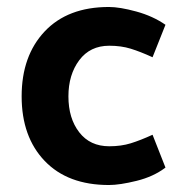

<svg xmlns="http://www.w3.org/2000/svg" viewBox="-20 -518 526 550"><path d="M293 -387Q238 -387 207 -345.5Q176 -304 176 -242Q176 -179 207 -139Q238 -99 293 -99Q327 -99 354.5 -107.5Q382 -116 417 -132L454 -38Q420 -12 371.5 0Q323 12 292 12Q174 12 108 -57Q42 -126 42 -242Q42 -358 108 -428Q174 -498 292 -498Q323 -498 370.5 -485Q418 -472 454 -447L417 -354Q382 -370 354.5 -378.5Q327 -387 293 -387Z"/></svg>

Font: Palanquin Dark
Style: Regular
Weight: 400
Designer: Pria Ravichandran
Version: Version 1.001